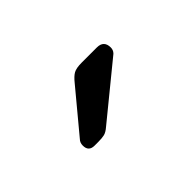

<svg xmlns="http://www.w3.org/2000/svg" viewBox="-29 -844 368 368"><g transform="rotate(-45 155.5 -660.0)"><path d="M86 -595Q70 -595 70 -611Q70 -619 75 -624L144 -707Q152 -717 159 -721Q166 -725 181 -725H222Q241 -725 241 -706Q241 -699 236 -694L127 -605Q119 -598 112.5 -596.5Q106 -595 96 -595Z"/></g></svg>

Font: Rubik Light
Style: Regular
Weight: 300
Designer: Hubert and Fischer
Foundry: Hubert and Fischer
Version: Version 2.300;gftools[0.9.30]